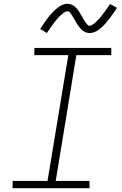

<svg xmlns="http://www.w3.org/2000/svg" viewBox="-20 -986 640 1006"><path d="M46 0V-38H229L338 -697H160V-735H563V-697H380L272 -38H449V0ZM450 -813Q442 -813 435 -815Q428 -817 421.5 -820.5Q415 -824 410 -828.5Q405 -833 400 -838.5Q395 -844 391 -849.5Q387 -855 383.5 -861Q380 -867 376.5 -873.5Q373 -880 369 -886.5Q365 -893 361 -899.5Q357 -906 353.5 -911Q350 -916 345.5 -921.5Q341 -927 333 -927Q329 -927 324.5 -925Q320 -923 316.5 -921Q313 -919 309 -915.5Q305 -912 300.5 -908Q296 -904 293.5 -902Q291 -900 288.5 -897Q286 -894 283.5 -891Q281 -888 278 -885Q275 -882 272.5 -878.5Q270 -875 267 -871Q264 -867 260.5 -863Q257 -859 254 -854.5Q251 -850 247.5 -845Q244 -840 240.5 -835Q237 -830 233.5 -824.5Q230 -819 226 -813L190 -834Q196 -843 202 -851.5Q208 -860 213.5 -868Q219 -876 224 -883Q229 -890 234 -896.5Q239 -903 244 -908.5Q249 -914 253.5 -919Q258 -924 263 -929Q268 -934 275 -939.5Q282 -945 288 -949.5Q294 -954 301.5 -958Q309 -962 317 -964Q325 -966 333 -966Q341 -966 348 -964Q355 -962 361.5 -958.5Q368 -955 373 -950.5Q378 -946 383 -940.5Q388 -935 392 -929Q396 -923 399.5 -917Q403 -911 406.5 -905Q410 -899 414 -892Q418 -885 421.5 -879Q425 -873 429 -868Q433 -863 437.5 -857Q442 -851 450 -851Q454 -851 458.5 -853.5Q463 -856 466.5 -858Q470 -860 474 -863Q478 -866 482.5 -870.5Q487 -875 489 -877Q491 -879 493.5 -882Q496 -885 499 -887.5Q502 -890 504.5 -893.5Q507 -897 510 -900.5Q513 -904 516 -908Q519 -912 522 -916Q525 -920 528.5 -924.5Q532 -929 535.5 -934Q539 -939 542.5 -944Q546 -949 549.5 -954.5Q553 -960 557 -965L593 -945Q587 -935 581 -926.5Q575 -918 569.5 -910.5Q564 -903 559 -896Q554 -889 548.5 -882.5Q543 -876 538.5 -870Q534 -864 529 -859Q524 -854 519.5 -849.5Q515 -845 508 -839Q501 -833 495 -828.5Q489 -824 481 -820.5Q473 -817 465.5 -815Q458 -813 450 -813Z"/></svg>

Font: Iosevka SS04 XLt Ex
Style: Italic
Weight: 200
Width: 7
Italic angle: -9°
Monospace: yes
Designer: Belleve Invis
Foundry: Belleve Invis
Version: Version 19.0.0; ttfautohint (v1.8.4)